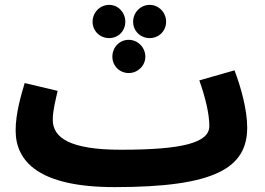

<svg xmlns="http://www.w3.org/2000/svg" viewBox="-20 -745 1084 786"><path d="M427 -589C464 -589 493 -618 493 -656C493 -694 464 -725 427 -725C389 -725 359 -694 359 -656C359 -618 389 -589 427 -589ZM593 -589C630 -589 660 -618 660 -656C660 -694 630 -725 593 -725C555 -725 525 -694 525 -656C525 -618 555 -589 593 -589ZM507 -446C544 -446 575 -476 575 -513C575 -551 544 -582 507 -582C469 -582 440 -551 440 -513C440 -476 469 -446 507 -446ZM449 21C858 21 992 -56 992 -223C992 -296 966 -389 940 -457L796 -416C820 -348 837 -280 837 -229C837 -161 729 -132 475 -132C266 -132 196 -181 196 -255C196 -290 207 -334 216 -373L81 -405C66 -354 44 -281 44 -211C44 -84 139 21 449 21Z"/></svg>

Font: Noto Sans Arabic ExtBd
Style: Regular
Weight: 800
Designer: Monotype Design Team, Nadine Chahine, Nizar Qandah and Khaled Hosny
Foundry: Monotype Imaging Inc.
Version: Version 2.012